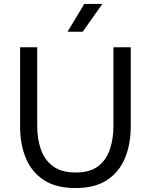

<svg xmlns="http://www.w3.org/2000/svg" viewBox="-20 -947 766 975"><path d="M363 8Q264 8 202 -33Q140 -74 111 -144.5Q82 -215 82 -305V-707H169V-306Q169 -242 187.5 -188.5Q206 -135 249 -103Q292 -71 364 -71Q437 -71 478.5 -103Q520 -135 538 -188.5Q556 -242 556 -306V-707H644V-305Q644 -216 615 -145Q586 -74 524 -33Q462 8 363 8ZM323 -786 408 -927H500L400 -786Z"/></svg>

Font: Onest
Style: Regular
Weight: 400
Designer: Dmitri Voloshin, Andrey Kudryavtsev
Foundry: Dmitri Voloshin, Andrey Kudryavtsev
Version: Version 1.000;gftools[0.9.33]